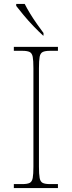

<svg xmlns="http://www.w3.org/2000/svg" viewBox="-20 -951 365 971"><path d="M50 0V-20H93Q118 -20 130 -26Q142 -32 145.5 -51Q149 -70 149 -108V-606Q149 -645 145.5 -663.5Q142 -682 130 -688Q118 -694 93 -694H50V-714H273V-694H233Q208 -694 196 -688Q184 -682 180.5 -663.5Q177 -645 177 -606V-108Q177 -70 180.5 -51Q184 -32 196 -26Q208 -20 233 -20H273V0ZM198 -771Q178 -789 150.5 -817.5Q123 -846 99 -875Q75 -904 62 -921V-931H105Q116 -909 132.5 -882Q149 -855 167.5 -829Q186 -803 200 -784V-771Z"/></svg>

Font: Noto Serif Tamil Thin
Style: Regular
Weight: 100
Designer: Indian Type Foundry, Tom Grace, and the Monotype Design Team
Foundry: Monotype Imaging Inc.
Version: Version 2.004; ttfautohint (v1.8.4.7-5d5b)